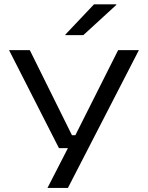

<svg xmlns="http://www.w3.org/2000/svg" viewBox="-20 -714 695 902"><path d="M371 -79 318.5 -48 535 -478.5H632.5L299 169H203L318.5 -56L352.5 -18H257L22.5 -478.5H120L318 -79ZM421.5 -693.5H526.5V-691L371.5 -549H287V-551.5Z"/></svg>

Font: Anek Latin Expanded
Style: Regular
Weight: 400
Width: 7
Designer: Yesha Goshar
Foundry: Ek Type
Version: Version 1.003